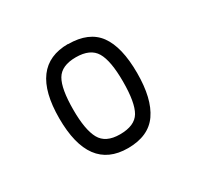

<svg xmlns="http://www.w3.org/2000/svg" viewBox="-85 -756 537 523"><g transform="rotate(-30 184.0 -495.0)"><path d="M182.1 -658.7Q247.1 -658.7 276.4 -618.7Q305.7 -578.6 305.7 -496.6Q305.7 -416 276.4 -373.8Q247.1 -331.5 182.1 -331.5Q60.1 -331.5 60.1 -495.6Q60.1 -659.2 182.1 -659.2ZM260.7 -496.1Q260.7 -561 244.1 -589.1Q227.5 -617.2 182.1 -617.2Q137.2 -617.2 121.1 -589.8Q105 -562.5 105 -496.1Q105 -433.6 121.1 -404.3Q137.2 -375 182.1 -375Q228.5 -375 244.6 -402.3Q260.7 -429.7 260.7 -496.1Z"/></g></svg>

Font: Anaheim
Style: Regular
Weight: 400
Designer: vernon adams
Foundry: vernon adams
Version: Version 1.002; ttfautohint (v0.93.5-3d13) -l 8 -r 50 -G 200 